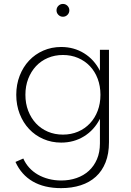

<svg xmlns="http://www.w3.org/2000/svg" viewBox="-20 -723 675 993"><path d="M64.1 -232.7Q64.1 -285.9 81.8 -331.4Q99.5 -376.8 130.5 -409.8Q161.4 -442.7 204.1 -461.4Q246.8 -480 296.4 -480Q362.3 -480 414.8 -447.5Q467.3 -415 496.8 -356.8V-465.5H543.6V12.7Q543.6 72.3 525.9 116.8Q508.2 161.4 475.7 190.9Q443.2 220.5 397.5 235.2Q351.8 250 295.9 250Q209.1 250 149.5 215.5Q90 180.9 60 114.5L100.5 96.8Q111.8 122.7 130.9 143.9Q150 165 175.5 179.8Q200.9 194.5 231.8 202.5Q262.7 210.5 296.8 210.5Q339.5 210.5 376.1 197.7Q412.7 185 439.5 160.5Q466.4 135.9 481.6 100.2Q496.8 64.5 496.8 18.6V-108.6Q467.3 -50.5 414.8 -18Q362.3 14.5 296.4 14.5Q246.8 14.5 204.1 -4.1Q161.4 -22.7 130.5 -55.7Q99.5 -88.6 81.8 -134.1Q64.1 -179.5 64.1 -232.7ZM111.4 -232.7Q111.4 -187.7 125.9 -150Q140.5 -112.3 166.1 -84.8Q191.8 -57.3 227.5 -42Q263.2 -26.8 305.5 -26.8Q347.7 -26.8 383.4 -42Q419.1 -57.3 445 -84.8Q470.9 -112.3 485.2 -150Q499.5 -187.7 499.5 -232.7Q499.5 -277.7 485.2 -315.7Q470.9 -353.6 445 -380.9Q419.1 -408.2 383.4 -423.4Q347.7 -438.6 305.5 -438.6Q263.2 -438.6 227.5 -423.4Q191.8 -408.2 166.1 -380.7Q140.5 -353.2 125.9 -315.5Q111.4 -277.7 111.4 -232.7ZM305.5 -636.4Q291.8 -636.4 282 -646.1Q272.3 -655.9 272.3 -669.5Q272.3 -683.2 282 -693Q291.8 -702.7 305.5 -702.7Q319.1 -702.7 328.9 -693Q338.6 -683.2 338.6 -669.5Q338.6 -655.9 328.9 -646.1Q319.1 -636.4 305.5 -636.4Z"/></svg>

Font: Spartan Light
Style: Regular
Weight: 300
Designer: Matt Bailey, Mirko Velimirovic
Foundry: Matt Bailey
Version: Version 1.005